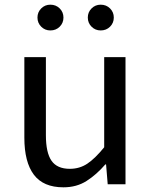

<svg xmlns="http://www.w3.org/2000/svg" viewBox="-20 -787 647 820"><path d="M251 13Q165 13 124.5 -41Q84 -95 84 -199V-543H176V-210Q176 -135 200 -100.5Q224 -66 278 -66Q320 -66 353 -88Q386 -110 425 -158V-543H516V0H440L433 -85H430Q392 -41 349.5 -14Q307 13 251 13ZM195 -657Q172 -657 156 -673Q140 -689 140 -712Q140 -735 156 -751Q172 -767 195 -767Q219 -767 235 -751Q251 -735 251 -712Q251 -689 235 -673Q219 -657 195 -657ZM410 -657Q387 -657 371 -673Q355 -689 355 -712Q355 -735 371 -751Q387 -767 410 -767Q434 -767 450 -751Q466 -735 466 -712Q466 -689 450 -673Q434 -657 410 -657Z"/></svg>

Font: Noto Sans HK Thin
Style: Regular
Weight: 400
Version: Version 2.004-H2;hotconv 1.0.118;makeotfexe 2.5.65603